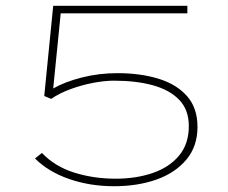

<svg xmlns="http://www.w3.org/2000/svg" viewBox="-20 -633 790 664"><path d="M374 11Q291 11 219 -14Q147 -39 101 -85L125 -104Q170 -57 237 -36Q304 -15 380 -15Q450 -15 507.5 -34.5Q565 -54 599 -94.5Q633 -135 633 -197Q633 -253 600 -287.5Q567 -322 509 -338Q451 -354 374 -354Q342 -354 302.5 -346.5Q263 -339 224.5 -325Q186 -311 157 -291L133 -301L164 -613H628V-587H190L164 -327Q204 -350 263 -365Q322 -380 386 -380Q465 -380 527.5 -361Q590 -342 626.5 -301Q663 -260 663 -194Q663 -127 624.5 -81Q586 -35 521 -12Q456 11 374 11Z"/></svg>

Font: Inconsolata ExtraExpanded ExtraLight
Style: Regular
Weight: 200
Width: 8
Monospace: yes
Designer: Raph Levien, Cyreal, Brenton Simpson
Foundry: Raph Levien, Cyreal, Google
Version: Version 3.100; ttfautohint (v1.8.4.7-5d5b)